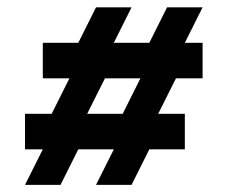

<svg xmlns="http://www.w3.org/2000/svg" viewBox="-20 -606 626 528"><path d="M390.6 -195.3 341.8 -97.7H244.1L293 -195.3H195.3L146.5 -97.7H48.8L97.7 -195.3H48.8V-293H122.1L170.9 -390.6H97.7V-488.3H195.3L244.1 -585.9H341.8L293 -488.3H390.6L439.5 -585.9H537.1L488.3 -488.3H537.1V-390.6H463.9L415 -293H488.3V-195.3ZM317.4 -293 366.2 -390.6H268.6L219.7 -293Z"/></svg>

Font: BabelStone Runic Beorhtnoth
Style: Regular
Weight: 400
Designer: Andrew West
Foundry: BabelStone
Version: Version 7.004;November 9, 2023